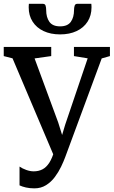

<svg xmlns="http://www.w3.org/2000/svg" viewBox="-23 -994 608 1027"><path d="M161 13.5Q136 13.5 115.5 8.8Q95 4 81.5 -2.5V-103Q96.5 -92.5 117.5 -85Q138.5 -77.5 157 -77.5Q183.5 -77.5 204.2 -88.2Q225 -99 241 -124Q257 -149 269 -192L280 -125.5L44 -682L-3 -694V-743H251V-694L162 -681.5L288.5 -338.5L330 -205.5L287.5 -199L325.5 -326.5L446 -682L372.5 -694V-743H565V-694L521 -681.5L326 -154Q317.5 -131 303.8 -102.2Q290 -73.5 270.2 -47Q250.5 -20.5 223.2 -3.5Q196 13.5 161 13.5ZM207 -973.5Q218 -973.5 221 -963.2Q224 -953 224 -940Q224 -901.5 241.2 -877.2Q258.5 -853 298.5 -853Q338.5 -853 355.8 -877.2Q373 -901.5 373 -940Q373 -953 376.2 -963.2Q379.5 -973.5 389.5 -973.5H465.5Q466 -969 466.2 -964.2Q466.5 -959.5 466.5 -955Q466.5 -911 445.5 -878.2Q424.5 -845.5 386.8 -827.8Q349 -810 298.5 -810Q248 -810 210.2 -827.8Q172.5 -845.5 151.5 -878.2Q130.5 -911 130.5 -955Q130.5 -959.5 130.8 -964.2Q131 -969 131.5 -973.5Z"/></svg>

Font: Merriweather 24pt SemiCondensed
Style: Regular
Weight: 400
Width: 4
Designer: Eben Sorkin
Foundry: Eben Sorkin
Version: Version 2.100